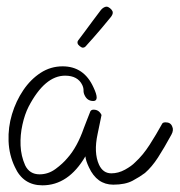

<svg xmlns="http://www.w3.org/2000/svg" viewBox="-20 -546 539 576"><path d="M107.3 10Q49.3 10 24.6 -45Q7.3 -81 5.7 -122.5Q4.1 -164 16 -203.5Q27.9 -243 49.9 -275.5Q71.9 -308 101.9 -327.5Q131.9 -347 167.9 -347Q231.9 -347 260.4 -284Q279.9 -243 259.9 -243Q241.9 -243 234 -260Q230.4 -267 230.6 -274.5Q230.9 -282 226.8 -291Q213.3 -319 175.3 -319Q114.3 -319 65.8 -226Q54.1 -203 47.3 -172Q40.4 -141 41.7 -109.5Q43 -78 55.5 -50Q68.7 -23 98.7 -23Q124.7 -23 146.5 -39Q168.3 -55 182.4 -72Q211.8 -105 231.6 -162Q234.7 -170 239.7 -183Q244.7 -196 251.1 -212Q253.9 -217 260.9 -217Q276.9 -217 284.6 -201L272.8 -144Q260.7 -88 277 -52Q289 -26 314 -26Q335 -26 355 -37Q374.9 -48 385.4 -59Q408.5 -80 428.8 -111.5Q449 -143 466.6 -175Q468.7 -179 476.7 -179Q491.7 -179 496.4 -167Q502 -156 494.2 -142Q472.4 -102 454 -73.5Q435.6 -45 414.8 -27Q400.3 -16 378.1 -4Q355.8 8 319.8 8Q270.8 8 246.8 -44Q237.2 -64 236.2 -77Q185.3 10 107.3 10ZM228.8 -403Q224.8 -403 219.3 -407.5Q213.7 -412 212.8 -416Q211.6 -421 214.7 -425Q220.9 -433 233.1 -449.5Q245.2 -466 259 -484.5Q272.7 -503 282.7 -516Q285.8 -520 290.6 -523Q295.4 -526 299.4 -526Q304.4 -526 309.9 -521.5Q315.5 -517 317.6 -512L318.1 -510Q319.5 -504 312.6 -495Q305.6 -486 283.6 -460Q261.6 -434 236.1 -406Q232.8 -403 228.8 -403Z"/></svg>

Font: Oooh Baby
Style: Normal
Weight: 400
Designer: Robert E. Leuschke
Foundry: Robert E. Leuschke
Version: Version 1.011; ttfautohint (v1.8.3)